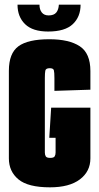

<svg xmlns="http://www.w3.org/2000/svg" viewBox="-20 -794 422 822"><path d="M194 8Q100 8 59 -26Q18 -60 18 -116V-491Q18 -566 59 -596Q100 -626 191 -626Q276 -626 321.5 -596Q367 -566 367 -490V-410L213 -405V-459Q213 -485 210.5 -493.5Q208 -502 193 -502Q176 -502 174 -491.5Q172 -481 172 -460V-141Q172 -131 176 -124.5Q180 -118 195 -118Q210 -118 214 -124.5Q218 -131 218 -141V-204H191L199 -333H367V-116Q367 -60 322 -26Q277 8 194 8ZM186 -659Q120 -659 87.5 -690.5Q55 -722 55 -774H149Q149 -753 159 -740.5Q169 -728 188 -728Q211 -728 221 -740.5Q231 -753 232 -774H325Q325 -722 291.5 -690.5Q258 -659 186 -659Z"/></svg>

Font: Smooch Sans Black
Style: Regular
Weight: 900
Designer: Robert E. Leuschke
Foundry: Robert E. Leuschke
Version: Version 1.010; ttfautohint (v1.8.3)